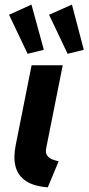

<svg xmlns="http://www.w3.org/2000/svg" viewBox="-20 -807 385 835"><path d="M187.8 7.8Q126.7 3 92.5 -20Q58.3 -43 47.8 -82.3Q37.3 -121.6 48.2 -175.3L117.4 -523.1H252.8L181 -163.2Q176.8 -141.8 185.6 -130.2Q194.4 -118.6 208.8 -113.3Q223.2 -108.1 235.1 -105.6ZM100.1 -573 19.4 -742.7 116.8 -787.1 170.7 -590.3ZM274.1 -573 193.4 -742.7 292.8 -787.1 344.5 -590.3Z"/></svg>

Font: Reddit Sans
Style: Italic
Weight: 400
Italic angle: -11.25°
Designer: Stephen Hutchings
Version: Version 1.013